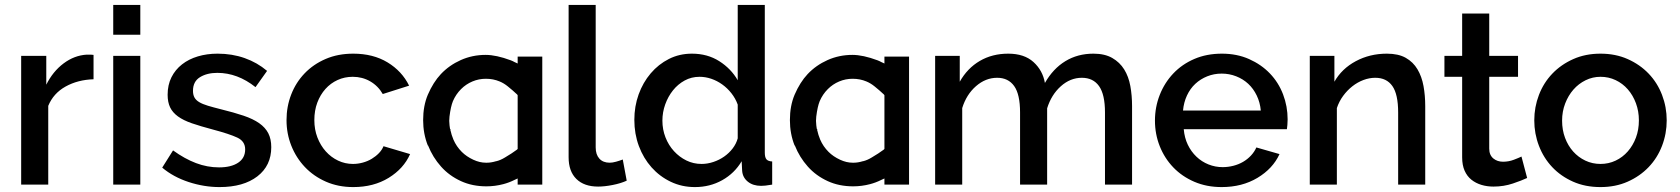

<svg xmlns="http://www.w3.org/2000/svg" viewBox="-20 -750 6823 780"><path d="M360 -428Q296 -426 246.5 -398.5Q197 -371 176 -320V0H66V-523H168V-406Q195 -460 238.5 -492.5Q282 -525 332 -528Q342 -528 348.5 -528Q355 -528 360 -527Z M440 0V-523H550V0ZM440 -609V-730H550V-609Z M872 10Q809 10 746.5 -10.5Q684 -31 639 -69L683 -139Q730 -105 776 -87.5Q822 -70 870 -70Q919 -70 947.5 -89Q976 -108 976 -143Q976 -176 944 -191Q912 -206 844 -224Q795 -237 760 -249Q725 -261 703 -277Q681 -293 671 -314Q661 -335 661 -365Q661 -405 676.5 -436Q692 -467 719.5 -488.5Q747 -510 784 -521Q821 -532 864 -532Q923 -532 974 -514Q1025 -496 1065 -462L1018 -396Q945 -454 863 -454Q821 -454 792.5 -436.5Q764 -419 764 -381Q764 -365 770 -354Q776 -343 789.5 -335Q803 -327 824.5 -320.5Q846 -314 878 -306Q931 -293 969.5 -280Q1008 -267 1033 -249.5Q1058 -232 1070 -208.5Q1082 -185 1082 -152Q1082 -77 1025.5 -33.5Q969 10 872 10Z M1144 -262Q1144 -317 1163 -366Q1182 -415 1217.5 -452Q1253 -489 1303 -510.5Q1353 -532 1415 -532Q1496 -532 1554.5 -496.5Q1613 -461 1642 -402L1535 -368Q1516 -401 1484 -419.5Q1452 -438 1413 -438Q1380 -438 1351.5 -425Q1323 -412 1302 -388.5Q1281 -365 1269 -333Q1257 -301 1257 -262Q1257 -224 1269.5 -191.5Q1282 -159 1303.5 -135Q1325 -111 1353.5 -97.5Q1382 -84 1414 -84Q1434 -84 1454 -89.5Q1474 -95 1490.5 -105Q1507 -115 1519.5 -128Q1532 -141 1538 -156L1646 -124Q1620 -65 1559 -27.5Q1498 10 1415 10Q1354 10 1304 -12Q1254 -34 1218.5 -71.5Q1183 -109 1163.5 -158Q1144 -207 1144 -262Z M1956 7Q1899 7 1853 -14Q1805 -36 1772 -73Q1738 -111 1719 -159H1718Q1699 -207 1699 -262Q1699 -320 1718 -365Q1740 -416 1771 -449Q1805 -485 1852 -506Q1899 -527 1953 -527Q1996 -527 2055 -505Q2063 -502 2070 -498L2083 -492V-520H2183V0H2083V-25L2070 -19Q2048 -8 2025 -2Q1991 7 1956 7ZM1809 -222 1810 -221Q1814 -202 1822 -183Q1834 -155 1856 -133Q1875 -114 1903 -101Q1929 -89 1954 -89Q1956 -89 1958 -89Q1975 -89 1995 -95H1996Q2013 -99 2031 -110Q2060 -127 2080 -142L2083 -145V-363L2081 -366Q2063 -383 2043 -399Q2027 -412 2010 -419Q1984 -430 1954 -430Q1925 -430 1899 -419Q1873 -408 1853 -388Q1832 -367 1820 -339Q1811 -317 1806 -276Q1805 -267 1805 -259Q1806 -238 1808 -228V-227L1810 -225V-222Z M2290 -730H2400V-151Q2400 -122 2415 -105.5Q2430 -89 2457 -89Q2468 -89 2482.5 -93Q2497 -97 2510 -102L2526 -16Q2502 -5 2469 1.5Q2436 8 2410 8Q2353 8 2321.5 -23Q2290 -54 2290 -111Z M2803 10Q2750 10 2705 -11.5Q2660 -33 2627 -70Q2594 -107 2575.5 -156.5Q2557 -206 2557 -263Q2557 -318 2574.5 -366.5Q2592 -415 2623.5 -452Q2655 -489 2697.5 -510.5Q2740 -532 2791 -532Q2854 -532 2902 -501.5Q2950 -471 2977 -424V-730H3087V-130Q3087 -111 3093.5 -103Q3100 -95 3117 -94V0Q3100 3 3089.5 4Q3079 5 3072 5Q3039 5 3018 -12Q2997 -29 2995 -56L2993 -95Q2964 -46 2914 -18Q2864 10 2803 10ZM2830 -84Q2854 -84 2878 -92Q2902 -100 2922 -114Q2942 -128 2956.5 -147Q2971 -166 2977 -188V-325Q2968 -350 2951.5 -371Q2935 -392 2914 -407Q2893 -422 2869.5 -430Q2846 -438 2822 -438Q2789 -438 2761.5 -423Q2734 -408 2714 -383Q2694 -358 2682.5 -326Q2671 -294 2671 -260Q2671 -224 2683.5 -192Q2696 -160 2718 -136Q2740 -112 2768.5 -98Q2797 -84 2830 -84Z M3446 7Q3389 7 3343 -14Q3295 -36 3262 -73Q3228 -111 3209 -159H3208Q3189 -207 3189 -262Q3189 -320 3208 -365Q3230 -416 3261 -449Q3295 -485 3342 -506Q3389 -527 3443 -527Q3486 -527 3545 -505Q3553 -502 3560 -498L3573 -492V-520H3673V0H3573V-25L3560 -19Q3538 -8 3515 -2Q3481 7 3446 7ZM3299 -222 3300 -221Q3304 -202 3312 -183Q3324 -155 3346 -133Q3365 -114 3393 -101Q3419 -89 3444 -89Q3446 -89 3448 -89Q3465 -89 3485 -95H3486Q3503 -99 3521 -110Q3550 -127 3570 -142L3573 -145V-363L3571 -366Q3553 -383 3533 -399Q3517 -412 3500 -419Q3474 -430 3444 -430Q3415 -430 3389 -419Q3363 -408 3343 -388Q3322 -367 3310 -339Q3301 -317 3296 -276Q3295 -267 3295 -259Q3296 -238 3298 -228V-227L3300 -225V-222Z M4579 0H4469V-293Q4469 -366 4445 -400Q4421 -434 4375 -434Q4328 -434 4289.5 -399.5Q4251 -365 4234 -310V0H4124V-293Q4124 -367 4100 -400.5Q4076 -434 4031 -434Q3984 -434 3945 -400Q3906 -366 3889 -311V0H3779V-523H3879V-418Q3910 -473 3960.5 -502.5Q4011 -532 4076 -532Q4141 -532 4178.5 -498Q4216 -464 4225 -413Q4258 -471 4308 -501.5Q4358 -532 4422 -532Q4468 -532 4498.5 -514.5Q4529 -497 4547 -468Q4565 -439 4572 -400.5Q4579 -362 4579 -319Z M4943 10Q4882 10 4832 -11.5Q4782 -33 4746.5 -70Q4711 -107 4691.5 -156Q4672 -205 4672 -260Q4672 -315 4691.5 -364.5Q4711 -414 4746.5 -451.5Q4782 -489 4832 -510.5Q4882 -532 4944 -532Q5005 -532 5054.5 -510Q5104 -488 5139 -451.5Q5174 -415 5192.5 -366.5Q5211 -318 5211 -265Q5211 -253 5210 -242.5Q5209 -232 5208 -225H4789Q4792 -190 4805.5 -162Q4819 -134 4840.5 -113.5Q4862 -93 4889.5 -82Q4917 -71 4947 -71Q4969 -71 4990.5 -76.5Q5012 -82 5030 -92.5Q5048 -103 5062 -118Q5076 -133 5084 -151L5178 -124Q5151 -65 5088.5 -27.5Q5026 10 4943 10ZM5102 -301Q5099 -334 5085.5 -362Q5072 -390 5051 -409.5Q5030 -429 5002 -440Q4974 -451 4943 -451Q4912 -451 4884.5 -440Q4857 -429 4836 -409.5Q4815 -390 4802 -362Q4789 -334 4786 -301Z M5770 0H5660V-293Q5660 -367 5636.5 -400.5Q5613 -434 5567 -434Q5543 -434 5519 -425Q5495 -416 5474 -399.5Q5453 -383 5436.5 -360.5Q5420 -338 5411 -311V0H5301V-523H5401V-418Q5431 -471 5488 -501.5Q5545 -532 5614 -532Q5661 -532 5691 -515Q5721 -498 5738.5 -468.5Q5756 -439 5763 -400.5Q5770 -362 5770 -319Z M6184 -27Q6163 -17 6126 -4.5Q6089 8 6047 8Q6021 8 5998 1Q5975 -6 5957.5 -20Q5940 -34 5930 -56.5Q5920 -79 5920 -111V-438H5848V-523H5920V-695H6030V-523H6147V-438H6030V-146Q6030 -120 6047 -106Q6063 -93 6086 -93Q6109 -93 6130 -101Q6151 -109 6161 -114Z M6482 10Q6420 10 6370.5 -12Q6321 -34 6286 -71Q6251 -108 6232 -157.5Q6213 -207 6213 -261Q6213 -315 6232 -364.5Q6251 -414 6286.5 -451Q6322 -488 6371.5 -510Q6421 -532 6482 -532Q6543 -532 6592.5 -510Q6642 -488 6677.5 -451Q6713 -414 6732 -364.5Q6751 -315 6751 -261Q6751 -207 6732 -157.5Q6713 -108 6677.5 -71Q6642 -34 6592.5 -12Q6543 10 6482 10ZM6326 -260Q6326 -222 6338 -190Q6350 -158 6371 -134.5Q6392 -111 6420.5 -97.5Q6449 -84 6482 -84Q6515 -84 6543.5 -97.5Q6572 -111 6593 -135Q6614 -159 6626 -191Q6638 -223 6638 -261Q6638 -298 6626 -330.5Q6614 -363 6593 -387Q6572 -411 6543.5 -424.5Q6515 -438 6482 -438Q6450 -438 6421.5 -424Q6393 -410 6372 -386Q6351 -362 6338.5 -329.5Q6326 -297 6326 -260Z"/></svg>

Font: Oxford Sans SemiBold
Style: Regular
Weight: 600
Designer: Matt McInerney, Pablo Impallari, Rodrigo Fuenzalida
Foundry: Matt McInerney, Pablo Impallari, Rodrigo Fuenzalida
Version: Version 3.000g; ttfautohint (v1.5) -l 8 -r 28 -G 28 -x 14 -D